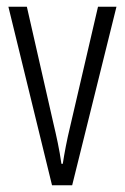

<svg xmlns="http://www.w3.org/2000/svg" viewBox="-20 -552 372 572"><path d="M135 0H195L327 -532H272L189 -175C179 -134 172 -96 167 -64H163C157 -107 148 -147 139 -185L60 -532H5Z"/></svg>

Font: Noto Sans UI Condensed Light
Style: Regular
Weight: 300
Width: 3
Designer: Monotype Design Team
Foundry: Monotype Imaging Inc.
Version: Version 1.901